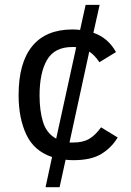

<svg xmlns="http://www.w3.org/2000/svg" viewBox="-20 -649 543 796"><path d="M168.9 127 195.8 2Q121.1 -22.9 89.1 -91.1Q57.1 -159.2 57.1 -254.9Q57.1 -388.7 113.8 -457.8Q170.4 -526.9 280.8 -526.9Q296.4 -526.9 312 -524.9L335 -628.9H393.1L367.2 -513.2Q428.2 -492.2 460.9 -433.1L392.1 -391.1Q372.1 -420.9 350.1 -435.1L268.1 -58.1H283.2Q324.2 -58.1 350.1 -73.5Q376 -88.9 398.9 -121.1L467.8 -79.1Q443.8 -38.1 401.4 -11.5Q358.9 15.1 284.2 15.1Q267.6 15.1 252 13.2L227.1 127ZM144 -252.9Q144 -189.9 158.4 -143.1Q172.9 -96.2 212.9 -74.2L295.9 -453.1L288.1 -454.1H279.8Q206.1 -454.1 175 -400.6Q144 -347.2 144 -252.9Z"/></svg>

Font: Cadman
Style: Regular
Weight: 400
Designer: Paul James MIller
Foundry: High-Logic / Made with FontCreator
Version: Version 2.114;March 28, 2021;FontCreator 13.0.0.2683 64-bit